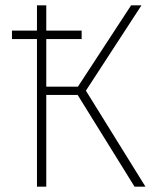

<svg xmlns="http://www.w3.org/2000/svg" viewBox="-20 -702 582 722"><path d="M527 0H486L272 -345H154V0H119V-555H25V-587H119V-682H154V-587H287V-555H154V-376H273L473 -682H512L303 -361Z"/></svg>

Font: FiraGO UltraLight
Style: Regular
Weight: 200
Designer: bBox Type
Foundry: bBox Type GmbH
Version: Version 1.001